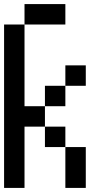

<svg xmlns="http://www.w3.org/2000/svg" viewBox="-20 -920 540 940"><path d="M0 0V-800H100V-400H200V-300H100V0ZM100 -800V-900H300V-800ZM200 -200V-300H300V-200ZM200 -400V-500H300V-400ZM300 -200H400V0H300ZM300 -500V-600H400V-500Z"/></svg>

Font: Galmuri9 Regular
Style: Regular
Weight: 400
Designer: Lee Minseo (quiple)
Version: Version 2.399;hotconv 1.1.1;makeotfexe 2.6.0 DEVELOPMENT